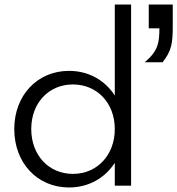

<svg xmlns="http://www.w3.org/2000/svg" viewBox="-20 -820 783 848"><path d="M559 0V-800H487V-398C444 -465 372 -507 285 -507C145 -507 43 -399 43 -250C43 -100 145 8 285 8C372 8 444 -34 487 -101V0ZM637 -695H684C684 -633 679 -595 619 -545H698C738 -595 743 -630 743 -705V-800H637ZM118 -250C118 -365 195 -447 302 -447C409 -447 487 -365 487 -250C487 -135 409 -52 302 -52C195 -52 118 -135 118 -250Z"/></svg>

Font: Absans
Style: Regular
Weight: 400
Designer: Valerio Monopoli
Version: Version 1.200;Glyphs 3.2 (3217)